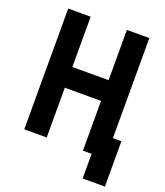

<svg xmlns="http://www.w3.org/2000/svg" viewBox="-151 -794 888 1036"><g transform="rotate(20 293.0 -275.5)"><path d="M446.8 141.6V-118.7H574.7V141.6ZM397 0V-693.4H525.9V0ZM60.1 0V-693.4H189V0ZM80.6 -285.6V-404.8H507.8V-285.6Z"/></g></svg>

Font: Cascadia Mono
Style: Regular
Weight: 400
Monospace: yes
Designer: Aaron Bell
Foundry: Saja Typeworks
Version: Version 2404.023